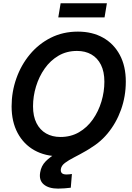

<svg xmlns="http://www.w3.org/2000/svg" viewBox="-20 -929 793 1155"><path d="M338.4 11.2Q251.5 11.2 186.8 -25.1Q122.1 -61.5 85.9 -129.2Q49.8 -196.8 49.8 -289.1Q49.8 -376.5 78.4 -457.3Q106.9 -538.1 159.7 -601.6Q212.4 -665 285.6 -701.9Q358.9 -738.8 448.7 -738.8Q535.2 -738.8 599.9 -702.4Q664.6 -666 700.7 -598.6Q736.8 -531.2 736.8 -438Q736.8 -349.6 708 -269Q679.2 -188.5 626.5 -125.2Q573.7 -62 500.5 -25.4Q427.2 11.2 338.4 11.2ZM343.8 -105Q406.2 -105 455.3 -133.5Q504.4 -162.1 538.3 -210.4Q572.3 -258.8 590.1 -317.9Q607.9 -377 607.9 -437.5Q607.9 -498 587.2 -539.3Q566.4 -580.6 529.5 -601.6Q492.7 -622.6 443.4 -622.6Q380.9 -622.6 331.8 -593.8Q282.7 -564.9 248.8 -516.6Q214.8 -468.3 196.8 -409.2Q178.7 -350.1 178.7 -289.6Q178.7 -229.5 199.5 -188.5Q220.2 -147.5 257.3 -126.2Q294.4 -105 343.8 -105ZM329.6 205.6Q272.9 205.6 243.2 180.4Q213.4 155.3 221.7 107.9Q228 68.8 254.6 41.7Q281.2 14.6 320.3 -7.3Q359.4 -29.3 405.3 -52.2Q451.2 -75.2 497.3 -105.2Q543.5 -135.3 583.7 -179Q624 -222.7 652.1 -285.6Q680.2 -348.6 689 -438H736.8Q731.9 -344.7 709.2 -276.6Q686.5 -208.5 652.3 -159.9Q618.2 -111.3 578.4 -78.1Q538.6 -44.9 499 -22.2Q459.5 0.5 426 17.6Q392.6 34.7 371.1 50.8Q349.6 66.9 346.2 87.4Q343.8 103.5 351.8 112.1Q359.9 120.6 380.4 120.6Q388.7 120.6 397.2 119.6Q405.8 118.7 412.6 117.7L405.8 200.2Q389.6 202.1 369.1 203.9Q348.6 205.6 329.6 205.6ZM623 -909.2 608.9 -824.2H330.6L344.7 -909.2Z"/></svg>

Font: Inter 28pt SemiBold
Style: Italic
Weight: 600
Italic angle: -9.3988°
Designer: Rasmus Andersson
Foundry: rsms
Version: Version 4.001;git-66647c0bb